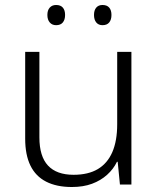

<svg xmlns="http://www.w3.org/2000/svg" viewBox="-20 -740 636 770"><path d="M507 -532V0H461L452 -91H449Q435 -62 409.5 -39Q384 -16 349 -3Q314 10 268 10Q207 10 165 -11.5Q123 -33 102 -76Q81 -119 81 -184V-532H138V-189Q138 -113 172.5 -76Q207 -39 275 -39Q334 -39 372.5 -62Q411 -85 430.5 -130Q450 -175 450 -242V-532ZM170 -680Q170 -699 179.5 -709.5Q189 -720 205 -720Q223 -720 232 -709.5Q241 -699 241 -680Q241 -661 232 -650Q223 -639 205 -639Q189 -639 179.5 -650Q170 -661 170 -680ZM357 -680Q357 -699 366 -709.5Q375 -720 391 -720Q409 -720 418 -709.5Q427 -699 427 -680Q427 -661 418 -650Q409 -639 391 -639Q375 -639 366 -650Q357 -661 357 -680Z"/></svg>

Font: Noto Sans Armenian Light
Style: Regular
Weight: 300
Designer: Monotype Design Team
Foundry: Monotype Imaging Inc.
Version: Version 2.007